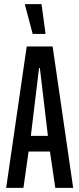

<svg xmlns="http://www.w3.org/2000/svg" viewBox="-20 -914 386 934"><path d="M10 0 110 -688H236L336 0H249L223 -177H119L94 0ZM130 -253H213L174 -583H170ZM139 -749 102 -888V-894H182L201 -754V-749Z"/></svg>

Font: Saira UltraCondensed SemiBold
Style: Regular
Weight: 600
Width: 1
Designer: Hector Gatti with collaboration of the Omnibus-Type team
Foundry: Omnibus-Type
Version: Version 1.101